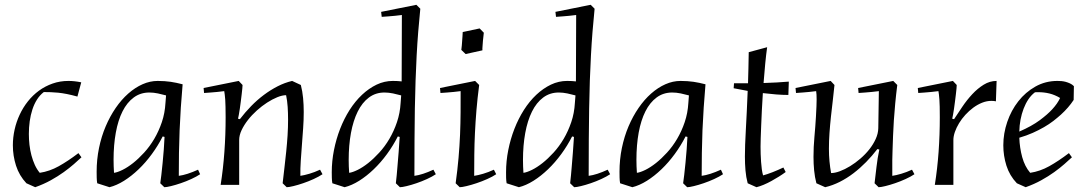

<svg xmlns="http://www.w3.org/2000/svg" viewBox="-20 -779 4579 809"><path d="M323.2 -116.2Q310.1 -104 291.5 -87.6Q272.9 -71.3 248.5 -53.7Q224.1 -36.1 194.1 -19.5Q164.1 -2.9 128.4 9.8L91.3 -6.8Q61 -39.1 47.6 -80.8Q34.2 -122.6 34.2 -167Q34.2 -199.7 41.5 -232.7Q48.8 -265.6 63 -295.9Q77.1 -326.2 97.7 -352.1Q118.2 -377.9 144.3 -397Q170.4 -416 201.7 -427Q232.9 -438 268.6 -438Q293.5 -438 322.3 -432.1L306.2 -372.1Q281.7 -378.9 262 -382.8Q242.2 -386.7 225.3 -388.4Q208.5 -390.1 193.6 -390.6Q178.7 -391.1 164.6 -391.1Q147.9 -378.4 136 -359.6Q124 -340.8 116.5 -317.6Q108.9 -294.4 105.2 -268.1Q101.6 -241.7 101.6 -214.8Q101.6 -191.4 104.2 -168.5Q106.9 -145.5 112.5 -124.3Q118.2 -103 126.7 -84.2Q135.3 -65.4 147.5 -50.8Q189 -57.1 227.5 -78.6Q266.1 -100.1 310.5 -133.8Z M655.3 -6.8Q657.2 -19 659.9 -42.2Q662.6 -65.4 665.3 -93.3Q668 -121.1 670.2 -149.9Q672.4 -178.7 673.3 -202.1L665.5 -204.1Q646 -165.5 619.9 -129.9Q593.8 -94.2 564 -65.7Q534.2 -37.1 502.7 -17.3Q471.2 2.4 441.4 9.8L389.6 -6.8Q387.7 -19 387.5 -31Q387.2 -43 387.2 -55.2Q387.2 -106.9 397.2 -155.5Q407.2 -204.1 425.3 -246.6Q443.4 -289.1 467.5 -324.2Q491.7 -359.4 520.5 -384.8Q549.3 -410.2 580.8 -424.1Q612.3 -438 644.5 -438Q660.2 -438 673.6 -437Q687 -436 699.2 -434.3Q711.4 -432.6 723.6 -429.9Q735.8 -427.2 749.5 -423.8Q745.1 -373.5 741.9 -325.7Q738.8 -277.8 736.8 -230.2Q734.9 -182.6 734.1 -135Q733.4 -87.4 733.4 -38.1Q767.1 -42.5 814.5 -64L823.2 -44.9Q808.1 -34.7 786.1 -24.7Q764.2 -14.6 741.9 -7.1Q719.7 0.5 700.7 5.1Q681.6 9.8 672.4 9.8ZM679.7 -377Q664.6 -381.3 645.5 -385.3Q626.5 -389.2 609.4 -389.2Q571.8 -389.2 543.5 -368.2Q515.1 -347.2 496.3 -309.8Q477.5 -272.5 468 -220.2Q458.5 -168 458.5 -106Q458.5 -92.3 459 -78.6Q459.5 -64.9 460.4 -50.8Q475.1 -52.7 496.3 -63.2Q517.6 -73.7 540.8 -92Q564 -110.4 587.4 -136Q610.8 -161.6 629.9 -193.8Q648.9 -226.1 661.9 -264.2Q674.8 -302.2 677.2 -345.2Z M1338.9 -44.9Q1323.7 -34.7 1301.8 -24.7Q1279.8 -14.6 1257.6 -7.1Q1235.4 0.5 1216.3 5.1Q1197.3 9.8 1188 9.8L1170.9 -6.8Q1174.3 -38.6 1178.5 -72.5Q1182.6 -106.4 1186 -140.6Q1189.5 -174.8 1191.7 -208.7Q1193.8 -242.7 1193.8 -274.9Q1193.8 -302.7 1192.1 -328.6Q1190.4 -354.5 1185.5 -377.9Q1169.4 -377.9 1148.4 -369.4Q1127.4 -360.8 1105.5 -346.7Q1083.5 -332.5 1062.3 -313.5Q1041 -294.4 1024.7 -273.4Q1008.3 -252.4 998 -230.7Q987.8 -209 987.8 -189V0H909.7Q920.4 -67.9 925.5 -139.2Q930.7 -210.4 930.7 -285.2Q930.7 -311.5 930.2 -329.3Q929.7 -347.2 929 -359.6Q928.2 -372.1 927 -380.1Q925.8 -388.2 924.8 -395Q910.6 -393.1 895.5 -391.6Q882.8 -390.1 867.7 -389.2Q852.5 -388.2 839.8 -387.2L837.9 -408.2L985.8 -438L1002 -420.9Q1002 -417 1001 -406.2Q1000 -395.5 998.3 -381.3Q996.6 -367.2 994.6 -351.3Q992.7 -335.4 990.5 -321Q988.3 -306.6 986.3 -295.2Q984.4 -283.7 982.9 -278.8L990.7 -276.9Q1012.7 -305.7 1038.1 -331.8Q1063.5 -357.9 1091.6 -378.9Q1119.6 -399.9 1149.7 -415.3Q1179.7 -430.7 1210.9 -438L1247.6 -420.9Q1254.4 -394.5 1257.1 -366Q1259.8 -337.4 1259.8 -307.1Q1259.8 -273.4 1257.3 -238.5Q1254.9 -203.6 1252.2 -169.2Q1249.5 -134.8 1247.3 -101.6Q1245.1 -68.4 1245.6 -38.1Q1262.2 -40.5 1283.7 -46.9Q1305.2 -53.2 1328.6 -64Z M1751 -742.2Q1746.1 -693.8 1742.2 -645.3Q1738.3 -596.7 1735.6 -545.7Q1732.9 -494.6 1731 -439.2Q1729 -383.8 1728 -321.5Q1727.1 -259.3 1726.6 -189.2Q1726.1 -119.1 1726.1 -38.1Q1759.8 -42.5 1806.2 -64L1816.4 -44.9Q1801.3 -34.7 1779.3 -24.7Q1757.3 -14.6 1735.1 -7.1Q1712.9 0.5 1693.6 5.1Q1674.3 9.8 1665 9.8L1647.9 -6.8Q1651.9 -40.5 1654.5 -75.2Q1657.2 -109.9 1659.7 -138.2Q1662.1 -171.4 1664.1 -202.1L1656.2 -204.1Q1636.7 -165.5 1610.6 -129.9Q1584.5 -94.2 1554.7 -65.7Q1524.9 -37.1 1493.4 -17.3Q1461.9 2.4 1432.1 9.8L1380.4 -6.8Q1378.4 -18.1 1378.2 -30Q1377.9 -42 1377.9 -53.2Q1377.9 -100.1 1387.2 -146.7Q1396.5 -193.4 1413.1 -236.1Q1429.7 -278.8 1453.1 -315.7Q1476.6 -352.5 1505.4 -379.6Q1534.2 -406.7 1566.9 -422.4Q1599.6 -438 1635.3 -438Q1646 -438 1655 -437.5Q1664.1 -437 1672.4 -436L1673.3 -715.8Q1659.2 -713.9 1644 -712.4Q1631.3 -710.9 1616.2 -710Q1601.1 -709 1588.4 -708L1585.9 -729L1734.4 -758.8ZM1670.4 -377Q1655.3 -381.3 1636.2 -385.3Q1617.2 -389.2 1600.1 -389.2Q1562.5 -389.2 1534.2 -367.9Q1505.9 -346.7 1487.1 -308.6Q1468.3 -270.5 1458.7 -218.5Q1449.2 -166.5 1449.2 -105Q1449.2 -91.3 1449.7 -77.9Q1450.2 -64.5 1451.2 -50.8Q1465.8 -52.7 1487.1 -63.2Q1508.3 -73.7 1531.5 -92Q1554.7 -110.4 1578.1 -136Q1601.6 -161.6 1620.6 -193.8Q1639.6 -226.1 1652.6 -264.2Q1665.5 -302.2 1668 -345.2Z M1999 -420.9Q1991.7 -364.7 1987.5 -314.7Q1983.4 -264.6 1981.2 -218.3Q1979 -171.9 1978.5 -127.4Q1978 -83 1978 -38.1Q1994.6 -40.5 2016.1 -46.9Q2037.6 -53.2 2061 -64L2070.8 -44.9Q2055.7 -34.7 2033.2 -24.7Q2010.7 -14.6 1988 -7.1Q1965.3 0.5 1945.8 5.1Q1926.3 9.8 1917 9.8L1899.9 -6.8Q1907.7 -63 1912.1 -114Q1916.5 -165 1918.5 -212.4Q1920.4 -259.8 1920.7 -304.9Q1920.9 -350.1 1920.9 -395Q1906.7 -393.1 1891.6 -391.6Q1878.9 -390.1 1863.8 -389.2Q1848.6 -388.2 1835.9 -387.2L1834 -408.2L1981.9 -438ZM1941.9 -551.3 1923.8 -568.8Q1926.3 -588.4 1927 -602.5Q1927.7 -616.7 1928.7 -626Q1929.2 -636.7 1929.7 -644L2001 -659.2L2018.6 -641.1Q2016.1 -621.1 2014.9 -607.4Q2013.7 -593.8 2013.2 -584.5Q2012.2 -573.7 2012.7 -566.9Z M2485.4 -742.2Q2480.5 -693.8 2476.6 -645.3Q2472.7 -596.7 2470 -545.7Q2467.3 -494.6 2465.3 -439.2Q2463.4 -383.8 2462.4 -321.5Q2461.4 -259.3 2460.9 -189.2Q2460.4 -119.1 2460.4 -38.1Q2494.1 -42.5 2540.5 -64L2550.8 -44.9Q2535.6 -34.7 2513.7 -24.7Q2491.7 -14.6 2469.5 -7.1Q2447.3 0.5 2428 5.1Q2408.7 9.8 2399.4 9.8L2382.3 -6.8Q2386.2 -40.5 2388.9 -75.2Q2391.6 -109.9 2394 -138.2Q2396.5 -171.4 2398.4 -202.1L2390.6 -204.1Q2371.1 -165.5 2345 -129.9Q2318.8 -94.2 2289.1 -65.7Q2259.3 -37.1 2227.8 -17.3Q2196.3 2.4 2166.5 9.8L2114.7 -6.8Q2112.8 -18.1 2112.5 -30Q2112.3 -42 2112.3 -53.2Q2112.3 -100.1 2121.6 -146.7Q2130.9 -193.4 2147.5 -236.1Q2164.1 -278.8 2187.5 -315.7Q2210.9 -352.5 2239.7 -379.6Q2268.6 -406.7 2301.3 -422.4Q2334 -438 2369.6 -438Q2380.4 -438 2389.4 -437.5Q2398.4 -437 2406.7 -436L2407.7 -715.8Q2393.6 -713.9 2378.4 -712.4Q2365.7 -710.9 2350.6 -710Q2335.4 -709 2322.8 -708L2320.3 -729L2468.8 -758.8ZM2404.8 -377Q2389.6 -381.3 2370.6 -385.3Q2351.6 -389.2 2334.5 -389.2Q2296.9 -389.2 2268.6 -367.9Q2240.2 -346.7 2221.4 -308.6Q2202.6 -270.5 2193.1 -218.5Q2183.6 -166.5 2183.6 -105Q2183.6 -91.3 2184.1 -77.9Q2184.6 -64.5 2185.5 -50.8Q2200.2 -52.7 2221.4 -63.2Q2242.7 -73.7 2265.9 -92Q2289.1 -110.4 2312.5 -136Q2335.9 -161.6 2355 -193.8Q2374 -226.1 2387 -264.2Q2399.9 -302.2 2402.3 -345.2Z M2858.4 -6.8Q2860.4 -19 2863 -42.2Q2865.7 -65.4 2868.4 -93.3Q2871.1 -121.1 2873.3 -149.9Q2875.5 -178.7 2876.5 -202.1L2868.7 -204.1Q2849.1 -165.5 2823 -129.9Q2796.9 -94.2 2767.1 -65.7Q2737.3 -37.1 2705.8 -17.3Q2674.3 2.4 2644.5 9.8L2592.8 -6.8Q2590.8 -19 2590.6 -31Q2590.3 -43 2590.3 -55.2Q2590.3 -106.9 2600.3 -155.5Q2610.4 -204.1 2628.4 -246.6Q2646.5 -289.1 2670.7 -324.2Q2694.8 -359.4 2723.6 -384.8Q2752.4 -410.2 2783.9 -424.1Q2815.4 -438 2847.7 -438Q2863.3 -438 2876.7 -437Q2890.1 -436 2902.3 -434.3Q2914.6 -432.6 2926.8 -429.9Q2939 -427.2 2952.6 -423.8Q2948.2 -373.5 2945.1 -325.7Q2941.9 -277.8 2939.9 -230.2Q2938 -182.6 2937.3 -135Q2936.5 -87.4 2936.5 -38.1Q2970.2 -42.5 3017.6 -64L3026.4 -44.9Q3011.2 -34.7 2989.3 -24.7Q2967.3 -14.6 2945.1 -7.1Q2922.9 0.5 2903.8 5.1Q2884.8 9.8 2875.5 9.8ZM2882.8 -377Q2867.7 -381.3 2848.6 -385.3Q2829.6 -389.2 2812.5 -389.2Q2774.9 -389.2 2746.6 -368.2Q2718.3 -347.2 2699.5 -309.8Q2680.7 -272.5 2671.1 -220.2Q2661.6 -168 2661.6 -106Q2661.6 -92.3 2662.1 -78.6Q2662.6 -64.9 2663.6 -50.8Q2678.2 -52.7 2699.5 -63.2Q2720.7 -73.7 2743.9 -92Q2767.1 -110.4 2790.5 -136Q2814 -161.6 2833 -193.8Q2852.1 -226.1 2865 -264.2Q2877.9 -302.2 2880.4 -345.2Z M3131.8 -428.2Q3132.8 -458.5 3133.5 -491Q3134.3 -523.4 3134.8 -559.1L3212.4 -580.1Q3208 -549.3 3204.3 -510.5Q3200.7 -471.7 3197.3 -429.2Q3227.5 -430.2 3253.2 -431.6Q3278.8 -433.1 3303.7 -435.1L3301.8 -378.9Q3277.8 -378.9 3250.2 -381.1Q3222.7 -383.3 3194.3 -386.7Q3191.9 -350.6 3190.2 -315.4Q3188.5 -280.3 3187.3 -250.2Q3186 -220.2 3185.3 -197Q3184.6 -173.8 3184.6 -161.1Q3184.6 -146.5 3185.1 -129.9Q3185.5 -113.3 3186.8 -97.2Q3188 -81.1 3189.9 -66.2Q3191.9 -51.3 3195.3 -40Q3202.6 -42 3213.1 -45.4Q3223.6 -48.8 3235.4 -53.5Q3247.1 -58.1 3258.8 -63.2Q3270.5 -68.4 3280.8 -73.2L3290.5 -54.2Q3277.3 -44.4 3261.7 -34.7Q3246.1 -24.9 3230 -16.1Q3213.9 -7.3 3197.8 -0.5Q3181.6 6.3 3167.5 9.8L3130.4 -6.8Q3123.5 -32.7 3121.1 -60.8Q3118.7 -88.9 3118.7 -119.1Q3118.7 -163.6 3122.6 -231.7Q3126.5 -299.8 3130.4 -396L3071.3 -407.2L3072.8 -428.2Z M3676.8 -150.9Q3654.8 -122.1 3629.4 -96.2Q3604 -70.3 3576.2 -49.1Q3548.3 -27.8 3518.3 -12.7Q3488.3 2.4 3457 9.8L3419.9 -6.8Q3413.1 -32.7 3410.4 -60.8Q3407.7 -88.9 3407.7 -118.2Q3407.7 -159.7 3411.6 -202.1Q3415.5 -244.6 3418 -287.1Q3419.4 -313.5 3420.2 -330.8Q3420.9 -348.1 3420.9 -359.9Q3420.9 -372.1 3420.4 -380.1Q3419.9 -388.2 3418.9 -395Q3404.8 -393.1 3389.6 -391.6Q3377 -390.1 3361.8 -389.2Q3346.7 -388.2 3334 -387.2L3332 -408.2L3480 -438L3496.1 -420.9Q3493.2 -389.2 3489 -355.5Q3484.9 -321.8 3481.2 -287.4Q3477.5 -252.9 3475.1 -218.8Q3472.7 -184.6 3472.7 -151.9Q3472.7 -125 3475.1 -99.1Q3477.5 -73.2 3481.9 -49.8Q3498 -49.8 3519 -57.6Q3540 -65.4 3562 -78.9Q3584 -92.3 3605.2 -110.6Q3626.5 -128.9 3643.1 -149.9Q3659.7 -170.9 3669.9 -193.6Q3680.2 -216.3 3680.7 -238.8L3683.1 -395Q3668.5 -393.1 3653.3 -391.6Q3640.6 -390.1 3625.7 -389.2Q3610.8 -388.2 3597.7 -387.2L3595.7 -408.2L3743.7 -438L3760.7 -420.9Q3755.4 -378.9 3752 -342.3Q3748.5 -305.7 3746.3 -272Q3744.1 -238.3 3742.9 -206.5Q3741.7 -174.8 3740.7 -143.1Q3739.7 -124.5 3739.7 -104.7Q3739.7 -85 3739.7 -66.9V-38.1Q3756.3 -40.5 3777.8 -46.9Q3799.3 -53.2 3822.8 -64L3833 -44.9Q3817.9 -34.7 3795.9 -24.7Q3773.9 -14.6 3751.7 -7.1Q3729.5 0.5 3710.4 5.1Q3691.4 9.8 3682.1 9.8L3665 -6.8Q3668.9 -38.6 3673.1 -75.4Q3677.2 -112.3 3685.1 -148.9Z M4176.3 -352.1Q4168 -354 4157.7 -354Q4137.7 -354 4118.2 -346.2Q4098.6 -338.4 4080.8 -325.2Q4063 -312 4047.6 -295.2Q4032.2 -278.3 4021 -259.8Q4009.8 -241.2 4003.4 -222.9Q3997.1 -204.6 3997.1 -189V0H3918.9Q3929.7 -67.9 3934.8 -139.2Q3939.9 -210.4 3939.9 -285.2Q3939.9 -311.5 3939.5 -329.3Q3939 -347.2 3938.2 -359.6Q3937.5 -372.1 3936.3 -380.1Q3935.1 -388.2 3934.1 -395Q3919.9 -393.1 3904.8 -391.6Q3892.1 -390.1 3877 -389.2Q3861.8 -388.2 3849.1 -387.2L3847.2 -408.2L3995.1 -438L4011.2 -420.9Q4011.2 -417 4010.3 -406.2Q4009.3 -395.5 4007.6 -381.3Q4005.9 -367.2 4003.9 -351.3Q4002 -335.4 3999.8 -321Q3997.6 -306.6 3995.6 -295.2Q3993.7 -283.7 3992.2 -278.8L4000 -276.9Q4016.1 -301.8 4035.2 -329.8Q4054.2 -357.9 4076.7 -382.1Q4099.1 -406.2 4124.8 -422.1Q4150.4 -438 4179.2 -438Z M4503.9 -357.9Q4482.9 -325.7 4450.2 -295.9Q4436 -283.2 4418.5 -269.5Q4400.9 -255.9 4378.9 -243.2Q4356.9 -230.5 4331.1 -219Q4305.2 -207.5 4274.9 -198.7Q4276.4 -156.2 4287.1 -116.9Q4297.9 -77.6 4320.8 -50.8Q4362.3 -57.1 4400.9 -78.6Q4439.5 -100.1 4483.9 -133.8L4496.6 -116.2Q4483.4 -104 4464.8 -87.6Q4446.3 -71.3 4421.9 -53.7Q4397.5 -36.1 4367.4 -19.5Q4337.4 -2.9 4301.8 9.8L4264.6 -6.8Q4233.9 -39.1 4220.7 -80.8Q4207.5 -122.6 4207.5 -167Q4207.5 -216.8 4224.1 -265.4Q4240.7 -314 4270.8 -352.3Q4300.8 -390.6 4342.8 -414.3Q4384.8 -438 4435.5 -438Q4443.4 -438 4452.4 -437.3Q4461.4 -436.5 4470.5 -434.1Q4479.5 -431.6 4488.5 -427.5Q4497.6 -423.3 4504.9 -416ZM4446.8 -366.2Q4424.8 -379.4 4402.1 -385Q4379.4 -390.6 4354.5 -390.6Q4351.1 -390.6 4347.9 -390.6Q4344.7 -390.6 4340.8 -390.1Q4325.2 -378.4 4313.2 -360.6Q4301.3 -342.8 4293 -321Q4284.7 -299.3 4280 -274.7Q4275.4 -250 4274.9 -224.6Q4327.6 -247.6 4361.1 -272.5Q4394.5 -297.4 4413.6 -318.4Q4436 -342.8 4446.8 -366.2Z"/></svg>

Font: Simonetta
Style: Italic
Weight: 400
Italic angle: -2°
Designer: Gayaneh Bagdasaryan
Foundry: BrownFox
Version: Version 1.001